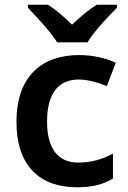

<svg xmlns="http://www.w3.org/2000/svg" viewBox="-20 -786 542 816"><path d="M223 -606H352C378 -651 440 -716 477 -753V-766H391C356 -744 322 -715 286 -681C252 -715 219 -743 184 -766H99V-753C135 -715 195 -651 223 -606ZM307 10C374 10 420 -3 460 -27V-133C418 -110 369 -95 312 -95C228 -95 180 -153 180 -269C180 -388 227 -448 315 -448C354 -448 397 -435 434 -420L472 -519C433 -538 376 -552 316 -552C164 -552 50 -468 50 -268C50 -76 154 10 307 10Z"/></svg>

Font: Noto Sans Khmer UI SemiBold
Style: Regular
Weight: 600
Designer: Danh Hong and the Monotype Design Team
Foundry: Monotype Imaging Inc.
Version: Version 2.002